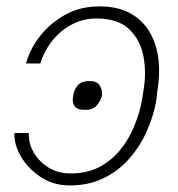

<svg xmlns="http://www.w3.org/2000/svg" viewBox="-20 -558 545 588"><path d="M24.1 -150.6H68.2Q67.1 -118.3 84 -89.8Q100.9 -61.4 130.1 -44Q159.4 -26.6 196 -27Q246.8 -26.6 284.6 -46.7Q322.4 -66.8 348.9 -99.8Q375.4 -132.8 391.5 -172.6Q407.7 -212.4 414.8 -251.4L419 -278.4Q429 -334.2 419.4 -385.1Q409.8 -436.1 375.4 -468.8Q340.9 -501.4 275.6 -501.4Q233.3 -501.4 198.2 -482.1Q163 -462.7 138.7 -431.5Q114.3 -400.2 103.7 -363.6H59.7Q70.7 -405.5 101.2 -445.7Q131.7 -485.8 178.4 -512.1Q225.1 -538.4 284.1 -538.4Q342.3 -538.4 380.7 -516.3Q419 -494.3 439.8 -457.2Q460.6 -420.1 465.6 -373.8Q470.5 -327.4 461.6 -278.4L458.8 -251.4Q450.3 -202.4 429.3 -155.7Q408.4 -109 375.4 -71.6Q342.3 -34.1 296.9 -12.1Q251.4 9.9 193.2 9.9Q143.8 9.9 104.9 -15.6Q66.1 -41.2 44.4 -78.3Q22.7 -115.4 24.1 -150.6ZM240.1 -221.6Q214.8 -221.2 207.4 -234.4Q199.9 -247.5 204.5 -265.6Q206.3 -282.7 217.9 -296.3Q229.4 -310 254.3 -309.7Q277 -310 285.3 -296.3Q293.7 -282.7 292.6 -265.6Q287.6 -247.2 275.4 -234.2Q263.1 -221.2 240.1 -221.6Z"/></svg>

Font: Inter Thin  BETA
Style: Italic
Weight: 100
Italic angle: -9.39999°
Designer: Rasmus Andersson
Foundry: rsms
Version: Version 3.011;git-f93a4a705